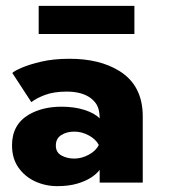

<svg xmlns="http://www.w3.org/2000/svg" viewBox="-20 -623 586 655"><path d="M175 12Q135 12 99.8 -4.2Q64.5 -20.5 42.8 -51.5Q21 -82.5 21 -127.5Q21 -198 78.5 -232Q125 -259 190 -259Q234 -259 268.8 -247.8Q303.5 -236.5 320 -219Q320 -241.5 313.8 -257.8Q307.5 -274 290.5 -287.5Q260.5 -310.5 207.5 -310.5Q163.5 -310.5 133.2 -299Q103 -287.5 87 -274.5L22 -374Q28 -380.5 53.8 -391.8Q79.5 -403 121.2 -412.8Q163 -422.5 217.5 -422.5Q320 -422.5 387 -381Q467 -331.5 467 -226V0H320V-43.5Q310 -30 290.5 -17.2Q271 -4.5 242.2 3.8Q213.5 12 175 12ZM233.5 -82Q258 -82 282.5 -95Q307 -108 317 -128.5Q307 -148 283 -161Q259 -174 233.5 -174Q207.5 -174 189 -162.2Q170.5 -150.5 170.5 -126.5Q170.5 -103 189.8 -92.5Q209 -82 233.5 -82ZM438.5 -507H112V-603H438.5Z"/></svg>

Font: Lucymar Sans
Style: Bold
Weight: 700
Foundry: The League of Moveable Type (original font) / Main changes by Cristiano Sobral with portions from Mirco Monsees
Version: Version 2.001;August 30, 2020;FontCreator 13.0.0.2681 64-bit